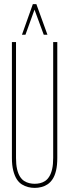

<svg xmlns="http://www.w3.org/2000/svg" viewBox="-20 -905 337 935"><path d="M38 -136V-700H58V-136Q58 -104 63 -82Q68 -60 77 -45.5Q86 -31 98 -23.5Q110 -16 123 -13Q136 -10 149 -10Q162 -10 175 -13Q188 -16 199.5 -23.5Q211 -31 220 -45.5Q229 -60 234 -82Q239 -104 239 -136V-700H259V-136Q259 -100 253 -74.5Q247 -49 236 -32.5Q225 -16 211 -7Q197 2 181 6Q165 10 149 10Q133 10 117 6Q101 2 86.5 -7Q72 -16 61.5 -32.5Q51 -49 44.5 -74.5Q38 -100 38 -136ZM87 -736 140 -885H157L211 -736H193L148 -858L104 -736Z"/></svg>

Font: Georama ExtraCondensed Thin
Style: Regular
Weight: 100
Width: 2
Designer: Jean-Baptiste Levee
Foundry: Production Type
Version: Version 1.001